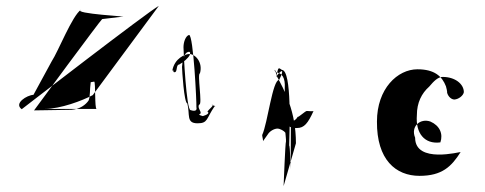

<svg xmlns="http://www.w3.org/2000/svg" viewBox="-20 -646 1653 654"><path d="M54 -274C26 -294 72 -322 94 -323L156 -437C178 -470 226 -593 256 -613C223 -599 434 -589 395 -589L328 -581C325 -581 97 -272 96 -270L223 -272C252 -274 272 -289 282 -304C288 -321 285 -336 289 -366L301 -368C306 -366 302 -275 309 -275H132C186 -275 260 -303 296 -322L521 -626C485 -607 54 -274 54 -274Z M567 -406C577 -406 565 -400 575 -400C585 -400 579 -426 590 -426C605 -434 621 -448 626 -458C630 -468 627 -472 618 -468C607 -464 601 -437 600 -418C600 -408 607 -294 618 -294C628 -256 613 -226 653 -226C689 -226 682 -242 711 -284C722 -284 693 -289 703 -289C714 -289 678 -264 689 -264C694 -255 665 -250 671 -250C677 -250 651 -254 661 -258C671 -262 649 -280 659 -290C670 -290 651 -396 661 -396C672 -434 645 -462 625 -462C611 -462 575 -448 567 -406ZM605 -485C605 -504 613 -524 624 -527C639 -527 650 -295 649 -281C652 -269 644 -266 629 -271C615 -271 605 -470 605 -485Z M873 -186C873 -180 878 -166 875 -164L892 -188C899 -200 915 -208 925 -208C934 -208 948 -200 952 -194C952 -188 955 -172 954 -162C952 -166 946 -12 946 -12L988 -158C988 -266 950 -337 921 -390C919 -412 912 -412 918 -400C942 -398 952 -380 950 -346V-262C950 -228 960 -207 992 -210C1016 -210 1029 -226 1048 -268C1046 -266 1030 -268 1025 -268C1020 -268 997 -246 994 -248C990 -240 980 -233 976 -233C974 -230 972 -227 971 -226L970 -69C970 -69 968 -153 965 -150C966 -198 975 -407 940 -408C926 -418 929 -416 920 -384C937 -408 952 -416 931 -374C908 -374 892 -227 873 -186Z M1264 -232C1263 -102 1328 -47 1409 -47C1486 -47 1518 -79 1549 -128C1550 -130 1394 -87 1394 -177C1378 -216 1412 -244 1446 -232C1478 -218 1490 -190 1480 -161C1426 -154 1395 -192 1400 -254C1400 -296 1416 -328 1442 -351C1458 -370 1472 -384 1488 -384C1530 -384 1560 -360 1560 -332C1558 -320 1542 -308 1528 -307C1518 -307 1507 -316 1503 -330C1504 -332 1500 -350 1499 -352C1486 -386 1460 -410 1402 -410C1334 -410 1264 -344 1264 -232Z"/></svg>

Font: Zinc
Style: Regular
Weight: 400
Version: Version 1